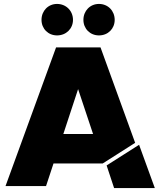

<svg xmlns="http://www.w3.org/2000/svg" viewBox="-20 -946 807 976"><path d="M191 -845C191 -800 225 -766 270 -766C316 -766 351 -800 351 -845C351 -891 316 -926 270 -926C225 -926 191 -891 191 -845ZM404 -845C404 -800 438 -766 483 -766C529 -766 563 -800 563 -845C563 -891 529 -926 483 -926C438 -926 404 -891 404 -845ZM491 -705H265L8 0H214L252 -115H502L667 -220ZM453 -265H302L377 -493ZM560 10H767L687 -210L522 -105Z"/></svg>

Font: Poppins STUK1
Style: Regular
Weight: 400
Designer: Jonny Pinhorn (original), Sammy Jo Hughes (modified version)
Foundry: Type Mafia
Version: Version 1.002;hotconv 1.0.109;makeotfexe 2.5.65596